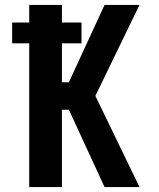

<svg xmlns="http://www.w3.org/2000/svg" viewBox="-20 -755 640 775"><path d="M98 0V-580H29V-664H98V-735H230V-664H309V-580H230V-423H258L402 -735H543L365 -368L543 0H402L258 -312H230V0Z"/></svg>

Font: Iosevka Curly XBdEx
Style: Regular
Weight: 800
Width: 7
Monospace: yes
Designer: Belleve Invis
Foundry: Belleve Invis
Version: Version 11.1.0; ttfautohint (v1.8.3)